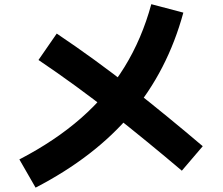

<svg xmlns="http://www.w3.org/2000/svg" viewBox="-20 -815 1040 894"><path d="M145.7 58.7 70.2 -72.7Q236.5 -159 357.8 -265.4Q479 -371.8 559.8 -503.2Q640.7 -634.5 684.5 -795.5L833.7 -756.2Q759.8 -484.8 590.5 -284.3Q421.2 -83.8 145.7 58.7ZM924 -134.2 826.7 -20.2Q665.2 -157.2 500 -287.3Q334.8 -417.3 159.2 -535.7L244.2 -658.7Q423.5 -538.3 592.6 -405.3Q761.7 -272.3 924 -134.2Z"/></svg>

Font: Murecho Thin
Style: Regular
Weight: 100
Designer: Neil Summerour
Foundry: Positype
Version: Version 1.010